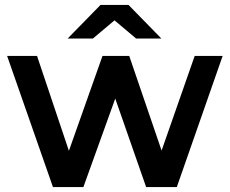

<svg xmlns="http://www.w3.org/2000/svg" viewBox="-20 -763 937 783"><path d="M196 0H320L450 -361L576 0H701L888 -535H774L639 -149L507 -535H398L261 -148L131 -535H9ZM256 -606H359L447 -680L535 -606H638L504 -743H390Z"/></svg>

Font: Chess Sans SemiBold
Style: Regular
Weight: 600
Designer: Wolf Bōese
Foundry: Wolf Bōese
Version: Version 7.223;Glyphs 3.3 (3306)